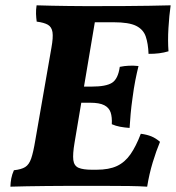

<svg xmlns="http://www.w3.org/2000/svg" viewBox="-20 -699 662 722"><path d="M19.1 3Q19.6 -12.7 22.4 -27.9Q25.2 -43.1 32.3 -58.8Q60.3 -61.8 74.7 -70.8Q89.2 -79.8 97.2 -102.8Q105.2 -125.9 112.7 -171.2L173.4 -519.6Q180.4 -558.2 177.4 -578Q174.4 -597.7 159.9 -606Q145.5 -614.2 118 -617.7Q116 -632.4 115.5 -647.1Q115 -661.8 117.6 -679Q143.9 -678 174.9 -677.5Q205.9 -677 237.5 -676.5Q269.1 -676 297.6 -676Q326 -676 346.8 -676L260.5 -163.4Q253 -119.3 255.7 -97.2Q258.5 -75.2 275.7 -67.9Q292.9 -60.7 326.2 -60.7L295.7 0Q264.9 0 227.7 0Q190.5 0 152.7 0.5Q114.9 1 80.2 1.5Q45.5 2 19.1 3ZM533.4 3Q503.9 1 465.1 0.5Q426.2 0 382.9 0Q339.6 0 295.7 0L326.2 -60.7H342.6Q390 -60.7 420.1 -74.9Q450.1 -89.1 470.9 -119.2Q491.6 -149.2 509.5 -196Q532.4 -193 549.2 -186.2Q565.9 -179.3 581.7 -165.7Q567.8 -132.6 554.3 -88.4Q540.9 -44.1 533.4 3ZM467.3 -217.9Q448.1 -219.3 431.6 -222.4Q415.2 -225.4 400.4 -231.9Q401.9 -258.6 396 -276.3Q390 -294.1 372 -303.4Q353.9 -312.7 318.7 -312.7H253.8L264.5 -373.4H325.8Q378.9 -373.4 401.4 -387.8Q424 -402.2 430.4 -447.6Q447.6 -451.1 464.8 -451.9Q482.1 -452.7 500.8 -450.7Q494.3 -424.1 488.8 -396.4Q483.3 -368.7 478.3 -330.3Q473.8 -299 471.3 -271.2Q468.8 -243.4 467.3 -217.9ZM538.6 -496.5Q537.1 -535.3 528 -561.8Q519 -588.2 491.9 -601.8Q464.7 -615.3 407.5 -615.3H305.2L341.6 -676Q402.7 -676 451.2 -676.3Q499.6 -676.5 541.2 -677.3Q582.7 -678 621.7 -679Q616.1 -639.9 613.4 -593.1Q610.6 -546.3 613.6 -506.1Q580.5 -496 538.6 -496.5Z"/></svg>

Font: Vollkorn
Style: Italic
Weight: 400
Italic angle: -11°
Designer: Friedrich Althausen
Foundry: Friedrich Althausen
Version: Version 5.001